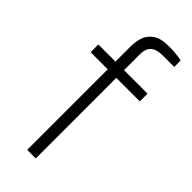

<svg xmlns="http://www.w3.org/2000/svg" viewBox="-238 -770 809 809"><g transform="rotate(45 166.5 -365.5)"><path d="M122 0V-480H20V-526H122V-620Q122 -642 129.5 -668Q137 -694 161.5 -712.5Q186 -731 236 -731Q253 -731 266.5 -730Q280 -729 291.5 -727.5Q303 -726 313 -723V-685H242Q208 -685 190.5 -669.5Q173 -654 173 -622V-526H313V-480H173V0Z"/></g></svg>

Font: Archivo Expanded Thin
Style: Regular
Weight: 250
Width: 7
Designer: Hector Gatti
Foundry: Omnibus-Type
Version: Version 2.001